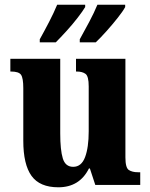

<svg xmlns="http://www.w3.org/2000/svg" viewBox="-20 -786 639 816"><path d="M228 10Q149 10 114 -38.5Q79 -87 79 -188V-411Q79 -454 69.5 -468Q60 -482 27 -482H24V-536H236V-219Q236 -148 247 -112.5Q258 -77 291 -77Q326 -77 341.5 -118Q357 -159 357 -228V-419Q357 -462 343.5 -472Q330 -482 306 -482H303V-536H513V-117Q513 -73 527.5 -63.5Q542 -54 566 -54H576V0H385L362 -70H358Q318 10 228 10ZM319 -619Q338 -653 359 -692.5Q380 -732 394 -766H512V-756Q503 -739 480.5 -710.5Q458 -682 432.5 -653.5Q407 -625 387 -606H319ZM149 -619Q168 -653 188.5 -692.5Q209 -732 223 -766H342V-756Q332 -739 310 -710.5Q288 -682 262 -653.5Q236 -625 217 -606H149Z"/></svg>

Font: Noto Serif Georgian Condensed ExtraBold
Style: Regular
Weight: 800
Width: 3
Designer: Monotype Design Team, Akaki Razmadze
Foundry: Google LLC
Version: Version 2.003; ttfautohint (v1.8.4.7-5d5b)